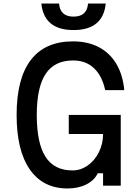

<svg xmlns="http://www.w3.org/2000/svg" viewBox="-20 -1050 790 1086"><path d="M74 -400Q74 -606 154.5 -711Q235 -816 393 -816Q477 -816 539.5 -783Q602 -750 638.5 -688Q675 -626 683 -540H575Q558 -620 512 -664Q466 -708 393 -708Q289 -708 238.5 -632.5Q188 -557 188 -400Q188 -240 237.5 -163Q287 -86 390 -86Q436 -86 476 -114Q516 -142 539.5 -189.5Q563 -237 563 -292H369V-400H663V0H563V-70H533Q514 -30 468.5 -7Q423 16 362 16Q224 16 149 -91Q74 -198 74 -400ZM396 -956Q434 -956 454.5 -974.5Q475 -993 478 -1030H578Q571 -956 525.5 -918Q480 -880 396 -880Q312 -880 266.5 -918Q221 -956 214 -1030H314Q317 -993 337.5 -974.5Q358 -956 396 -956Z"/></svg>

Font: Martian Mono VF sWd Rg
Style: Regular
Weight: 400
Width: 6
Monospace: yes
Designer: Roman Shamin
Foundry: Evil Martians
Version: Version 1.100